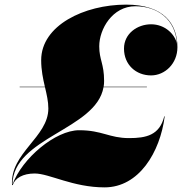

<svg xmlns="http://www.w3.org/2000/svg" viewBox="-20 -780 787 830"><path d="M158 -520C158 -476.5 166 -439.5 174 -405H65V-403H174.5C182 -371 189 -341.5 189 -311C189 -187 23 -119 32 20H35C45 -10 79 -30 130 -30C193 -30 295 30 432 30C581 30 672 -122 692 -277H690C670 -195 611 -183 538 -183C452 -183 422 -217 322 -217C220 -217 75.5 -96 34 17.5C35 -186 395.5 -218.5 427.5 -403H615V-405H428C429.5 -413 430 -421.5 430 -430C430 -505 409 -521 409 -580C409 -654 466 -753 565 -753C659 -753 739 -698 745 -590C737 -631 694 -675 633 -675C574 -675 516 -635 516 -570C516 -500 568 -454 633 -454C693 -454 747 -505 747 -576C747 -678 687 -760 525 -760C344 -760 158 -670 158 -520Z"/></svg>

Font: Bodoni* 96pt Fatface
Style: Italic
Weight: 900
Italic angle: -13°
Version: Version 2.3